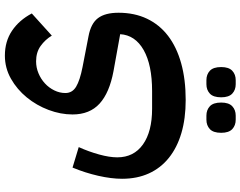

<svg xmlns="http://www.w3.org/2000/svg" viewBox="-122 -438 1009 806"><g transform="rotate(-90 383.0 -34.5)"><path d="M367 240Q289 240 228 222Q167 204 124 169.5Q81 135 58.5 85.5Q36 36 36 -27Q36 -72 48.5 -127Q61 -182 83 -235L169 -209Q150 -167 138 -123.5Q126 -80 126 -47Q126 22 180 60.5Q234 99 330 99H404Q514 99 576.5 63.5Q639 28 643 -35L488 -63Q397 -80 351.5 -121.5Q306 -163 306 -235Q306 -285 325 -335.5Q344 -386 377.5 -427Q411 -468 456 -493.5Q501 -519 553 -519Q613 -519 657.5 -489Q702 -459 730 -406L637 -322Q620 -350 593.5 -369Q567 -388 529 -388Q503 -388 479 -378Q455 -368 436.5 -351Q418 -334 407 -311.5Q396 -289 396 -265Q396 -236 422.5 -220Q449 -204 505 -193L634 -168Q688 -158 710.5 -128Q733 -98 733 -42Q733 25 708 77.5Q683 130 636 166Q589 202 521 221Q453 240 367 240ZM433 450Q409 450 393.5 435.5Q378 421 378 389Q378 356 393.5 341.5Q409 327 433 327H450Q474 327 489.5 341.5Q505 356 505 389Q505 421 489.5 435.5Q474 450 450 450ZM284 450Q260 450 244.5 435.5Q229 421 229 389Q229 356 244.5 341.5Q260 327 284 327H301Q325 327 340.5 341.5Q356 356 356 389Q356 421 340.5 435.5Q325 450 301 450Z"/></g></svg>

Font: IBM Plex Arabic SemiBold
Style: Regular
Weight: 600
Designer: Mike Abbink, Paul van der Laan, Pieter van Rosmalen, Wael Morcos, Khajak Apelian
Foundry: Bold Monday
Version: Version 1.0